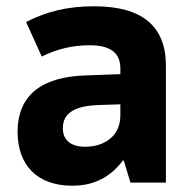

<svg xmlns="http://www.w3.org/2000/svg" viewBox="-20 -581 603 611"><path d="M210 10C262 10 322 -5 371 -70H374L395 0H508V-372C508 -497 433 -561 280 -561C193 -561 128 -544 63 -511L113 -401C163 -426 213 -437 265 -437C330 -437 363 -414 363 -363V-345L253 -341C120 -337 36 -284 36 -161C36 -57 97 10 210 10ZM251 -114C208 -114 180 -133 180 -173C180 -223 220 -245 300 -247L363 -249V-214C363 -146 310 -114 251 -114Z"/></svg>

Font: Noto Sans Mono SemiCondensed ExtraBold
Style: Regular
Weight: 800
Width: 4
Designer: Monotype Design Team
Foundry: Monotype Imaging Inc.
Version: Version 2.014